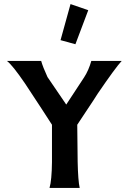

<svg xmlns="http://www.w3.org/2000/svg" viewBox="-20 -922 625 942"><path d="M326 -902 413 -872 350 -705 277 -725ZM428 -623H577Q547 -591 459 -462Q443 -436 409 -385.5Q375 -335 359 -310Q360 -279 360 -218.5Q360 -158 361 -128Q363 -35 371 0H223Q234 -38 235 -127V-310Q200 -365 103 -512Q41 -603 14 -623H182Q190 -594 213 -544L305 -409L393 -543Q415 -577 428 -623Z"/></svg>

Font: GFS Neohellenic Rg
Style: Bold
Weight: 700
Designer: Designed by Takis Katsoulidis and George D. Matthiopoulos.
Foundry: Designed by Takis Katsoulidis and George D. Matthiopoulos.
Version: Version 1.0